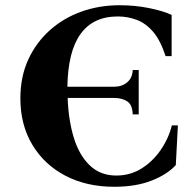

<svg xmlns="http://www.w3.org/2000/svg" viewBox="-20 -700 746 735"><path d="M417 15Q312 15 231 -27Q150 -69 104 -145.5Q58 -222 58 -323Q58 -406 88 -471.5Q118 -537 170.5 -584Q223 -631 291.5 -655.5Q360 -680 438 -680Q497 -680 551 -669Q605 -658 637 -643V-485H614Q594 -546 566 -578.5Q538 -611 503.5 -624Q469 -637 431 -637Q242 -637 238 -368H417Q447 -368 467 -385Q487 -402 488 -432H511V-262H488Q487 -299 467 -312Q447 -325 417 -325H239Q242 -240 262.5 -173Q283 -106 323.5 -67Q364 -28 425 -28Q478 -28 521 -54.5Q564 -81 594.5 -125Q625 -169 638 -220H661L653 -68Q620 -32 560 -8.5Q500 15 417 15Z"/></svg>

Font: Bona Nova SC
Style: Bold
Weight: 700
Designer: Mateusz Machalski
Foundry: Capitalics
Version: Version 4.001; ttfautohint (v1.8.4.7-5d5b)